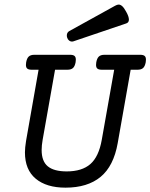

<svg xmlns="http://www.w3.org/2000/svg" viewBox="-20 -823 668 853"><path d="M628.4 -558.1Q628.4 -550.8 627.4 -546.4Q624 -528.3 615.7 -520.8Q607.4 -513.2 590.8 -513.2H560.5L502.9 -187Q484.9 -85 426.8 -37.1Q368.7 10.7 271 10.7Q186.5 10.7 138.7 -29.1Q90.8 -68.8 90.8 -146Q90.8 -166.5 95.7 -196.8L151.4 -513.2H121.1Q107.4 -513.2 101.3 -518.1Q95.2 -522.9 95.2 -534.7Q95.2 -542 96.2 -546.4Q99.6 -564.5 107.9 -572Q116.2 -579.6 132.8 -579.6H291Q304.7 -579.6 310.8 -574.7Q316.9 -569.8 316.9 -558.1Q316.9 -550.8 315.9 -546.4Q312.5 -528.3 304.2 -520.8Q295.9 -513.2 279.3 -513.2H224.6L169.4 -201.7Q165 -176.8 165 -156.7Q165 -106.4 192.4 -84Q219.7 -61.5 276.4 -61.5Q344.2 -61.5 381.6 -94.2Q418.9 -127 432.1 -201.7L487.3 -513.2H432.6Q418.9 -513.2 412.8 -518.1Q406.7 -522.9 406.7 -534.7Q406.7 -542 407.7 -546.4Q411.1 -564.5 419.4 -572Q427.7 -579.6 444.3 -579.6H602.5Q616.2 -579.6 622.3 -574.7Q628.4 -569.8 628.4 -558.1ZM507.3 -802.7Q515.1 -802.7 523.2 -795.4Q531.2 -788.1 540.5 -771Q552.7 -749.5 552.7 -735.8Q552.7 -722.7 540.5 -718.8L305.7 -639.2Q301.8 -638.2 299.8 -638.2Q293 -638.2 287.1 -642.8Q281.2 -647.5 278.8 -654.8Q276.9 -659.2 276.9 -665.5Q276.9 -678.7 288.1 -685.1L491.2 -797.4Q500.5 -802.7 507.3 -802.7Z"/></svg>

Font: Courier Prime
Style: Italic
Weight: 400
Italic angle: -10°
Designer: Alan Dague-Greene
Foundry: Quote-Unquote Apps
Version: Version 3.018